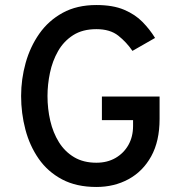

<svg xmlns="http://www.w3.org/2000/svg" viewBox="-20 -732 726 764"><path d="M363.5 12Q284 12 227 -18.2Q170 -48.5 134 -100.2Q98 -152 81 -216.8Q64 -281.5 64 -350Q64 -417 82 -481.5Q100 -546 136.5 -598Q173 -650 229.5 -681Q286 -712 363.5 -712Q429.5 -712 473.8 -693.2Q518 -674.5 547.2 -644.5Q576.5 -614.5 597 -581L507 -529.5Q483.5 -564 450.8 -590Q418 -616 363.5 -616Q308.5 -616 271 -592Q233.5 -568 211 -528.5Q188.5 -489 178.8 -442.2Q169 -395.5 169 -350Q169 -299 180 -251.5Q191 -204 214.5 -166.2Q238 -128.5 275 -106.5Q312 -84.5 363.5 -84.5Q407 -84.5 439.8 -103.5Q472.5 -122.5 491 -155.2Q509.5 -188 509.5 -231V-254H385.5V-348H615V-258.5Q615 -170.5 581.8 -110.2Q548.5 -50 491.5 -19Q434.5 12 363.5 12Z"/></svg>

Font: Overpass Medium
Style: Regular
Weight: 500
Designer: Delve Withrington, Dave Bailey, Thomas Jockin
Foundry: Delve Fonts LLC
Version: Version 4.000